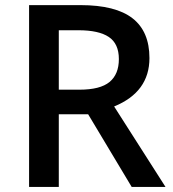

<svg xmlns="http://www.w3.org/2000/svg" viewBox="-20 -734 679 754"><path d="M210.9 -381.8H292Q373.5 -381.8 410.2 -412.1Q446.8 -442.4 446.8 -502Q446.8 -562.5 407.2 -588.9Q367.7 -615.2 288.1 -615.2H210.9ZM210.9 -285.2V0H94.2V-713.9H295.9Q434.1 -713.9 500.5 -662.1Q566.9 -610.4 566.9 -505.9Q566.9 -372.6 428.2 -315.9L629.9 0H497.1L326.2 -285.2Z"/></svg>

Font: f1_25643          
Style: Regular
Weight: 600
Foundry: Ascender Corporation
Version: Version 1.10